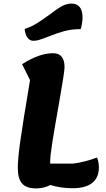

<svg xmlns="http://www.w3.org/2000/svg" viewBox="-20 -1022 589 1068"><path d="M530 -90Q530 -34 493 -4.5Q456 25 384 25Q318 25 260 7Q223 26 181 26Q127 26 103 -1Q79 -28 79 -88Q79 -138 93 -238Q107 -338 147 -576L103 -665Q198 -726 275 -726Q339 -726 339 -648Q339 -620 305 -429Q283 -306 271 -229.5Q259 -153 259 -122V-112H387Q451 -120 520 -146Q530 -119 530 -90ZM117 -861Q154 -873 184.5 -892Q215 -911 256 -941Q296 -972 323 -987Q350 -1002 378 -1002Q408 -1002 423.5 -982.5Q439 -963 439 -926Q439 -893 429 -860Q379 -860 338 -849Q297 -838 248 -818Q214 -805 197.5 -800Q181 -795 166 -795Q146 -795 133 -812.5Q120 -830 117 -861Z"/></svg>

Font: Lemonada SemiBold
Style: Regular
Weight: 600
Designer: Mohamed Gaber (Arabic) Eduardo Tunni (Latin)
Foundry: Kief Type Foundry
Version: Version 3.006